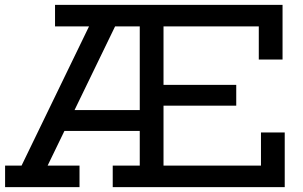

<svg xmlns="http://www.w3.org/2000/svg" viewBox="-20 -772 1250 792"><path d="M445 0V-89H556.5V-663H207V-752H1145.5V-526.5H1047.5V-663H654.5V-89H1056.5V-225.5H1154.5V0ZM1 0V-89H69L376.5 -723.5H484L176.5 -89H308V0ZM208 -232V-318H618V-232ZM612 -336V-422H954.5V-336Z"/></svg>

Font: Hepta Slab Medium
Style: Regular
Weight: 500
Designer: Michael LaGattuta
Foundry: Michael LaGattuta
Version: Version 1.102